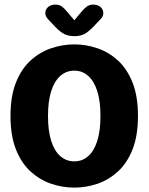

<svg xmlns="http://www.w3.org/2000/svg" viewBox="-20 -822 659 852"><path d="M309.9 10.5Q258.2 10.5 208 -6.2Q157.8 -23 116.7 -60Q75.6 -96.9 51.1 -158Q26.6 -219.2 26.6 -307.5Q26.6 -395.8 51.1 -456.7Q75.6 -517.6 116.7 -554.5Q157.8 -591.5 208 -608.2Q258.2 -625 309.9 -625Q361.2 -625 411.3 -608.2Q461.4 -591.5 502.3 -554.5Q543.2 -517.6 567.8 -456.7Q592.2 -395.8 592.2 -307.5Q592.2 -219.2 567.8 -158Q543.2 -96.9 502.3 -60Q461.4 -23 411.3 -6.2Q361.2 10.5 309.9 10.5ZM309.9 -106Q345.1 -106 371.1 -128.8Q397.2 -151.5 411.5 -196.4Q425.8 -241.3 425.8 -307.5Q425.8 -373.2 411.5 -417.9Q397.2 -462.6 371.1 -485.5Q345.1 -508.5 309.9 -508.5Q274.3 -508.5 248 -485.5Q221.7 -462.6 207.3 -417.9Q193 -373.2 193 -307.5Q193 -241.3 207.3 -196.4Q221.7 -151.5 248 -128.8Q274.3 -106 309.9 -106ZM426.5 -737.3 406.8 -716.5Q383 -689.8 362.3 -675.6Q341.6 -661.5 309.8 -661.5Q278.1 -661.5 257 -675.6Q235.8 -689.8 212.4 -716.5L192.8 -737.3Q181.1 -750.3 181.1 -763.4Q181.1 -780.2 193.5 -790.9Q206 -801.6 226.1 -801.6Q243.1 -801.6 254.9 -792.7Q266.7 -783.8 277.5 -770.3L309.9 -732.1L341.8 -770.2Q352.2 -782.8 364.2 -792.2Q376.2 -801.6 393.2 -801.6Q413.4 -801.6 425.9 -791Q438.4 -780.3 438.4 -763.6Q438.4 -757.8 435.9 -751Q433.3 -744.2 426.5 -737.3Z"/></svg>

Font: Sono ExtraLight
Style: Regular
Weight: 200
Designer: Tyler Finck
Foundry: Tyler Finck
Version: Version 2.112